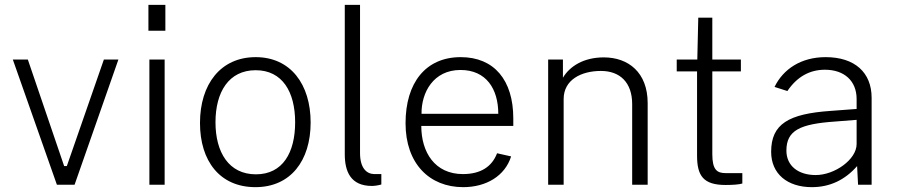

<svg xmlns="http://www.w3.org/2000/svg" viewBox="-20 -763 3710 793"><path d="M469 -517H409L256 -77H245L95 -517H33L215 0H288Z M663 -743H593V-636H663ZM660 -517H597V0H660Z M1035 10C1180 10 1263 -99 1263 -257C1263 -415 1180 -527 1036 -527C891 -527 806 -415 806 -255C806 -98 888 10 1035 10ZM1037 -43C925 -43 870 -134 870 -258C870 -383 925 -473 1036 -473C1146 -473 1199 -384 1199 -258C1199 -133 1148 -43 1037 -43Z M1516 5C1526 5 1541 3 1555 -1V-44H1525C1493 -45 1467 -70 1467 -131V-743H1404V-126C1404 -55 1428 5 1516 5Z M1720 -243H2100V-274C2100 -432 2021 -527 1883 -527C1738 -527 1655 -421 1655 -254C1655 -87 1754 10 1893 10C1989 10 2066 -37 2091 -117L2033 -130C2012 -75 1966 -44 1892 -44C1776 -44 1720 -134 1720 -243ZM1721 -293C1720 -381 1770 -474 1882 -474C1988 -474 2038 -396 2038 -293Z M2244 0H2308V-354C2308 -433 2380 -470 2462 -470C2541 -470 2591 -422 2591 -333V0H2655V-337C2655 -464 2575 -526 2474 -526C2390 -526 2333 -489 2305 -442V-517H2244Z M3040 -468V-517H2922V-690H2864L2860 -517H2775V-468H2859V-120C2859 -37 2885 1 2977 1C3007 1 3033 -1 3046 -5V-48H2977C2942 -48 2922 -61 2922 -126V-468Z M3333 10C3408 10 3470 -20 3520 -77L3524 0H3580V-359C3580 -463 3511 -527 3390 -527C3289 -527 3215 -478 3179 -404L3232 -387C3272 -446 3324 -475 3387 -475C3467 -475 3518 -429 3518 -354V-313L3411 -305C3237 -293 3165 -251 3165 -136C3165 -45 3232 10 3333 10ZM3349 -40C3277 -40 3228 -78 3228 -141C3228 -225 3285 -251 3429 -261L3518 -268V-168C3518 -104 3427 -40 3349 -40Z"/></svg>

Font: United Sans ExtraLight
Style: Regular
Weight: 200
Designer: Pablo Impallari, Rodrigo Fuenzalida (Modified by Dan O. Williams)
Version: Version 1.000;PS 001.000;hotconv 1.0.88;makeotf.lib2.5.64775